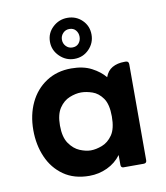

<svg xmlns="http://www.w3.org/2000/svg" viewBox="-70 -628 603 696"><g transform="rotate(-10 231.5 -280.0)"><path d="M147 -494Q147 -526 170 -547.5Q193 -569 224 -569Q256 -569 278 -547.5Q300 -526 300 -494Q300 -463 278 -440.5Q256 -418 224 -418Q193 -418 170 -440.5Q147 -463 147 -494ZM224 -460Q239 -460 247.5 -470Q256 -480 256 -494Q256 -508 247.5 -518Q239 -528 224 -528Q210 -528 200.5 -518Q191 -508 191 -494Q191 -480 200.5 -470Q210 -460 224 -460ZM321 -47Q301 -20 270 -5.5Q239 9 204 9Q148 9 109.5 -18Q71 -45 51.5 -90Q32 -135 32 -189Q32 -245 53 -289.5Q74 -334 113.5 -360Q153 -386 206 -386Q250 -386 280.5 -370Q311 -354 329 -332Q337 -355 355.5 -365.5Q374 -376 400 -376H405Q416 -376 416 -364V-11Q416 0 405 0H331Q321 0 321 -11ZM225 -81Q244 -81 266.5 -89.5Q289 -98 305 -121Q321 -144 321 -189Q321 -234 305 -256.5Q289 -279 267 -286.5Q245 -294 226 -294Q206 -294 183.5 -285Q161 -276 145.5 -253Q130 -230 130 -189Q130 -146 146.5 -122.5Q163 -99 185 -90Q207 -81 225 -81Z"/></g></svg>

Font: Zain
Style: Bold
Weight: 700
Designer: Zain,Boutros
Foundry: Mobile Telecommunications Company (Zain), 2024
Version: Version 1.50; ttfautohint (v1.8.4)